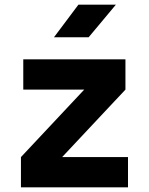

<svg xmlns="http://www.w3.org/2000/svg" viewBox="-20 -805 640 825"><path d="M361 -645 478 -785H317L212 -645ZM530 0V-130H247L519 -420V-550H80V-420H342L70 -130V0Z"/></svg>

Font: Tekne LDO ExtraBold
Style: Regular
Weight: 800
Monospace: yes
Designer: Alessio Laiso, Mario Rullo, Paolo Rosset
Foundry: Alessio Laiso
Version: Version 1.000;hotconv 1.0.109;makeotfexe 2.5.65596